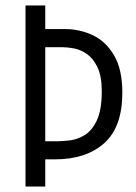

<svg xmlns="http://www.w3.org/2000/svg" viewBox="-20 -680 497 700"><path d="M73 0V-660H145V-574H217Q271 -574 318.5 -551.5Q366 -529 396 -478Q426 -427 426 -342Q426 -217 360 -158Q294 -99 180 -99H145V0ZM207 -508H145V-165H188Q206 -165 233.5 -168Q261 -171 288 -187Q315 -203 333 -241Q351 -279 351 -347Q351 -402 335.5 -434.5Q320 -467 297 -483Q274 -499 249.5 -503.5Q225 -508 207 -508Z"/></svg>

Font: Bricolage Grotesque 10pt Condensed Light
Style: Regular
Weight: 300
Width: 3
Designer: Mathieu Triay
Foundry: Atelier Triay
Version: Version 1.000; ttfautohint (v1.8.4.7-5d5b);gftools[0.9.32]